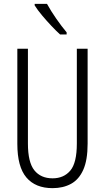

<svg xmlns="http://www.w3.org/2000/svg" viewBox="-20 -967 544 997"><path d="M435 -221Q435 -136 412.5 -85.5Q390 -35 349 -12.5Q308 10 253 10Q164 10 117 -45.5Q70 -101 70 -220V-714H125V-222Q125 -124 158.5 -82.5Q192 -41 253 -41Q311 -41 345 -81Q379 -121 379 -222V-714H435ZM224 -947Q245 -909 272.5 -869.5Q300 -830 326 -799V-788H292Q272 -806 247 -832.5Q222 -859 198.5 -887Q175 -915 160 -939V-947Z"/></svg>

Font: Noto Sans Malayalam ExtraCondensed Light
Style: Regular
Weight: 300
Width: 2
Designer: Jelle Bosma - Monotype Design Team
Foundry: Monotype Imaging Inc.
Version: Version 2.104; ttfautohint (v1.8.4.7-5d5b)